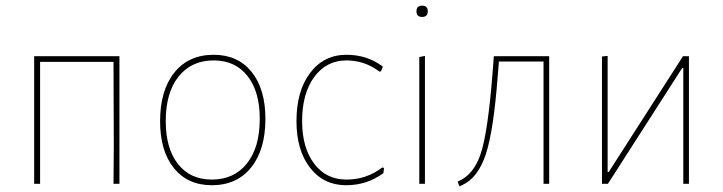

<svg xmlns="http://www.w3.org/2000/svg" viewBox="-20 -651 2561 680"><path d="M101 0V-452H403V0H382L383 -138L382 -432H122V0Z M737 -457Q822 -457 871 -396.5Q920 -336 920 -230Q920 -121 869.5 -58Q819 5 730 5Q645 5 596 -55.5Q547 -116 547 -222Q547 -331 597.5 -394Q648 -457 737 -457ZM737 -437Q658 -437 612.5 -380Q567 -323 567 -222Q567 -125 610.5 -70Q654 -15 730 -15Q809 -15 854.5 -72Q900 -129 900 -230Q900 -327 856.5 -382Q813 -437 737 -437Z M1207 -457Q1281 -457 1336 -415L1329 -398H1323Q1271 -437 1207 -437Q1136 -437 1093 -378.5Q1050 -320 1050 -222Q1050 -128 1092.5 -71.5Q1135 -15 1207 -15Q1278 -15 1334 -58L1340 -56L1338 -38Q1280 5 1206 5Q1126 5 1078 -57Q1030 -119 1030 -222Q1030 -329 1078.5 -393Q1127 -457 1207 -457Z M1455 -611Q1455 -631 1475 -631Q1495 -631 1495 -611Q1495 -591 1475 -591Q1455 -591 1455 -611ZM1465 0V-449L1485 -453V0Z M1607 9 1601 -8Q1658 -31 1683 -108Q1708 -185 1724 -387L1729 -452H1925V0H1905V-433H1747L1743 -384Q1728 -186 1700 -103Q1672 -20 1616 5Z M2112 0V-451L2132 -453V-42H2136L2399 -452H2420V0H2400V-410H2396L2133 0Z"/></svg>

Font: Alegreya Sans Thin
Style: Regular
Weight: 100
Designer: Juan Pablo del Peral
Foundry: Huerta Tipografica
Version: Version 2.007